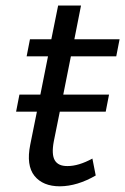

<svg xmlns="http://www.w3.org/2000/svg" viewBox="-20 -668 451 692"><path d="M189.5 -648H272L248 -526.5H411L399 -465H235.5L208 -327H373L361 -265.5H195.5L174 -159Q165 -111.5 177.5 -90.2Q190 -69 223.5 -69.5Q263.5 -69.5 313 -96.5L325 -35.5Q258.5 3 196 3.5Q134.5 3.5 104.2 -34.2Q74 -72 89 -146.5L113 -265.5H38L50 -327H125.5L153 -465H76L88 -526.5H165Z"/></svg>

Font: Argentum Sans Light
Style: Italic
Weight: 300
Italic angle: -11.3°
Designer: Julieta Ulanovsky (font), Owen Earl (portions from Jones font), Cristiano Sobral (main changes and remaster)
Foundry: Julieta Ulanovsky (font), Owen Earl (portions from Jones font), Cristiano Sobral (main changes and remaster)
Version: Version 3.127